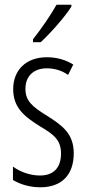

<svg xmlns="http://www.w3.org/2000/svg" viewBox="-20 -785 366 815"><path d="M283 -757V-765H220C192 -716 161 -671 120 -618V-606H153C193 -643 254 -711 283 -757ZM293 -134C293 -218 245 -252 179 -294C116 -333 88 -357 88 -408C88 -463 124 -495 179 -495C212 -495 244 -485 269 -467L291 -511C259 -531 221 -542 179 -542C88 -542 36 -485 36 -407C36 -327 84 -290 151 -248C211 -213 239 -189 239 -133C239 -74 208 -40 150 -40C107 -40 64 -56 35 -78V-21C61 -5 102 10 151 10C243 10 293 -44 293 -134Z"/></svg>

Font: Noto Sans Arabic ExtCond Light
Style: Regular
Weight: 300
Width: 2
Designer: Monotype Design Team, Nadine Chahine, Nizar Qandah and Khaled Hosny
Foundry: Monotype Imaging Inc.
Version: Version 2.012